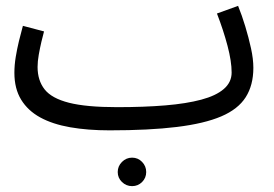

<svg xmlns="http://www.w3.org/2000/svg" viewBox="-20 -423 935 654"><path d="M353 21 379 -58Q471 -58 543 -64Q615 -70 665.5 -83.5Q716 -97 742.5 -120Q769 -143 769 -176Q769 -214 755 -267Q741 -320 719 -377L791 -403Q804 -371 815.5 -333Q827 -295 835 -258.5Q843 -222 843 -192Q843 -133 817 -92Q791 -51 733.5 -26.5Q676 -2 582 9.5Q488 21 353 21ZM353 21Q279 21 219 10.5Q159 0 117 -23Q75 -46 52 -83.5Q29 -121 29 -175Q29 -201 33.5 -228.5Q38 -256 44.5 -283Q51 -310 58 -335L130 -316Q126 -302 121 -280.5Q116 -259 112 -236.5Q108 -214 108 -195Q108 -149 132 -118.5Q156 -88 215 -73Q274 -58 379 -58L399 -11ZM430 211Q410 211 395.5 197Q381 183 381 163Q381 143 395.5 128.5Q410 114 430 114Q450 114 464 128.5Q478 143 478 163Q478 183 464 197Q450 211 430 211Z"/></svg>

Font: Noto Sans Arabic SemiCondensed
Style: Regular
Weight: 400
Width: 4
Designer: Monotype Design Team, Nadine Chahine, Nizar Qandah and Khaled Hosny
Foundry: Monotype Imaging Inc.
Version: Version 2.012